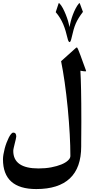

<svg xmlns="http://www.w3.org/2000/svg" viewBox="-20 -1031 674 1292"><path d="M556.6 -562Q559.1 -556.6 559.6 -552.7Q559.1 -550.8 553.2 -550.8Q544.4 -550.8 521 -555.2Q523.9 -506.3 525.6 -424.1Q527.3 -341.8 527.3 -222.7Q527.3 -217.8 527.3 -204.3Q527.3 -190.9 527.1 -173.3Q526.9 -155.8 526.9 -135.7Q526.9 -115.7 526.6 -97.7Q526.4 -79.6 526.4 -65.7Q526.4 -51.8 526.4 -45.9Q526.4 97.7 450.2 169.4Q374 241.2 224.1 241.2Q0 241.2 0 40.5Q0 26.4 3.2 7.6Q6.3 -11.2 11.5 -31Q16.6 -50.8 23.9 -70.1Q31.2 -89.4 38.8 -104.5Q46.4 -119.6 54.4 -129.2Q62.5 -138.7 69.3 -138.7Q89.4 -138.7 89.4 -112.3Q89.4 -106.9 86.2 -93.8Q83 -80.6 79.3 -65.7Q75.7 -50.8 72.5 -37.1Q69.3 -23.4 69.3 -15.6Q69.3 102.5 239.3 102.5Q285.6 102.5 325 95Q364.3 87.4 392.8 75.7Q421.4 64 437.5 48.8Q453.6 33.7 453.6 19Q453.6 -114.7 436 -301.8Q426.3 -400.4 415 -478.5Q403.8 -556.6 391.1 -619.1L491.2 -709Q495.1 -711.9 497.1 -711.9Q500 -711.9 506.8 -696Q513.7 -680.2 522 -657.2Q530.3 -634.3 539.6 -608.4Q548.8 -582.5 556.6 -562ZM538.1 -951.2Q521.5 -929.2 509.8 -910.4Q498 -891.6 489.7 -872.3Q481.4 -853 475.3 -831.3Q469.2 -809.6 462.9 -781.7Q455.6 -747.6 448.7 -747.6Q440.4 -747.6 434.6 -772.9Q428.7 -798.3 421.6 -822.3Q414.6 -846.2 405.3 -868.2Q396 -890.1 383.5 -910.4Q371.1 -930.7 355 -949.2L373.5 -1005.4Q375 -1010.7 377 -1010.7Q377.4 -1010.7 381.3 -1006.8Q393.1 -994.6 403.3 -975.1Q413.6 -955.6 422.6 -933.1Q431.6 -910.6 438.2 -888.4Q444.8 -866.2 448.2 -848.6Q450.7 -866.7 456.5 -888.9Q462.4 -911.1 470.7 -933.1Q479 -955.1 489.3 -974.6Q499.5 -994.1 510.7 -1007.3Q514.2 -1010.7 515.1 -1010.7Q515.6 -1010.7 518.1 -1005.4Z"/></svg>

Font: XB Kayhan
Style: Bold
Weight: 700
Designer: Behnam
Foundry: Irmug
Version: Version 7.300 2009